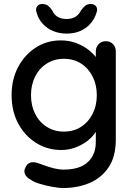

<svg xmlns="http://www.w3.org/2000/svg" viewBox="-20 -740 669 960"><path d="M284 -538Q327 -538 363 -524Q399 -510 425.5 -488.5Q452 -467 467 -444Q482 -421 482 -404L459 -403V-483Q459 -504 473 -519Q487 -534 509 -534Q531 -534 545 -519.5Q559 -505 559 -483V-42Q559 43 523 96.5Q487 150 427.5 175Q368 200 297 200Q272 200 238 193.5Q204 187 175.5 178Q147 169 136 160Q113 148 105.5 132Q98 116 106 100Q115 78 132 73Q149 68 171 76Q181 79 202 87Q223 95 249 101.5Q275 108 298 108Q378 108 418.5 71Q459 34 459 -30V-120L471 -113Q468 -92 452 -70.5Q436 -49 411 -31Q386 -13 354 -1.5Q322 10 287 10Q217 10 160.5 -25.5Q104 -61 71 -122.5Q38 -184 38 -264Q38 -344 71 -405.5Q104 -467 159.5 -502.5Q215 -538 284 -538ZM299 -446Q251 -446 213.5 -422Q176 -398 155.5 -357Q135 -316 135 -264Q135 -212 155.5 -171Q176 -130 213.5 -106Q251 -82 299 -82Q348 -82 385 -105.5Q422 -129 443 -170.5Q464 -212 464 -264Q464 -316 443 -357.5Q422 -399 385 -422.5Q348 -446 299 -446ZM313 -572Q277 -572 246.5 -584.5Q216 -597 194.5 -620Q173 -643 164 -674Q156 -694 165 -707Q174 -720 190 -720Q209 -720 220 -711.5Q231 -703 241 -688Q250 -667 268 -656Q286 -645 313 -645Q339 -645 357 -656Q375 -667 385 -688Q396 -703 406.5 -711.5Q417 -720 435 -720Q452 -720 461 -707.5Q470 -695 462 -675Q453 -645 431.5 -621Q410 -597 380 -584.5Q350 -572 313 -572Z"/></svg>

Font: Quicksand SemiBold
Style: Regular
Weight: 600
Designer: Andrew Paglinawan
Foundry: Andrew Paglinawan
Version: Version 3.004